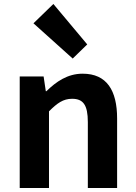

<svg xmlns="http://www.w3.org/2000/svg" viewBox="-20 -944 681 964"><path d="M79 0H226V-385C267 -426 297 -448 342 -448C397 -448 421 -418 421 -331V0H568V-349C568 -490 516 -574 395 -574C319 -574 262 -534 213 -486H210L199 -560H79ZM345 -650 418 -721 248 -924 148 -827Z"/></svg>

Font: Noto Sans Mono CJK SC
Style: Bold
Weight: 700
Designer: Ryoko NISHIZUKA 西塚涼子 (kana, bopomofo & ideographs); Paul D. Hunt (Latin, Greek & Cyrillic); Sandoll Communications 산돌커뮤니
Foundry: Adobe
Version: Version 2.004;hotconv 1.0.118;makeotfexe 2.5.65603